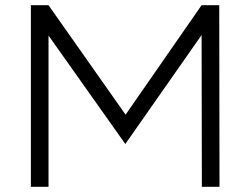

<svg xmlns="http://www.w3.org/2000/svg" viewBox="-20 -720 965 740"><path d="M99 0H167V-583L463 -165L757 -585L758 0H826L825 -700H757L464 -278L167 -700H99Z"/></svg>

Font: Chess Sans
Style: Regular
Weight: 400
Designer: Wolf Bōese
Foundry: Wolf Bōese
Version: Version 7.223;Glyphs 3.3 (3306)